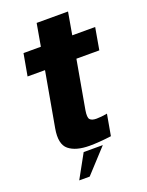

<svg xmlns="http://www.w3.org/2000/svg" viewBox="-164 -807 810 1055"><g transform="rotate(-20 241.0 -279.5)"><path d="M230.5 7.5Q150.5 7.5 109.8 -25.5Q69 -58.5 84.5 -147L141.5 -467H39.5L62.5 -595.5H164L187 -726.5H370.5L347.5 -595.5H481.5L459 -467H325L275 -185Q268 -143.5 278.5 -131.5Q289 -119.5 316.5 -119.5Q344 -119.5 379.5 -126L357.5 -2Q285.5 7.5 230.5 7.5ZM110.9 166.7 187.1 28.7H299L172.1 166.7Z"/></g></svg>

Font: Anybody ExtraBold
Style: Italic
Weight: 800
Italic angle: -10°
Designer: Tyler Finck
Foundry: Etcetera Type Company
Version: Version 1.010; ttfautohint (v1.8.3) -l 8 -r 50 -G 200 -x 14 